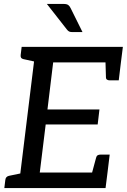

<svg xmlns="http://www.w3.org/2000/svg" viewBox="-20 -955 644 975"><path d="M74 0 162 -717H604L594 -638H250L221 -399H485L476 -323H212L182 -79H526L516 0ZM441 -54 468 -154Q470 -163 476 -166.5Q482 -170 491 -170H537L526 -79ZM515 -663 594 -638 583 -547H537Q529 -547 523.5 -550.5Q518 -554 518 -563ZM192 -717 171 -639 98 -655Q90 -657 87 -662Q84 -667 85 -676L90 -717ZM2 0 7 -41Q8 -50 12.5 -55Q17 -60 25 -62L102 -78L104 0ZM218 -935H303Q319 -935 326.5 -929.5Q334 -924 339 -913L399 -792H348Q337 -792 331 -795Q325 -798 319 -806Z"/></svg>

Font: Aleo
Style: Italic
Weight: 400
Italic angle: -7°
Designer: Alessio Laiso
Foundry: Alessio Laiso
Version: Version 2.001;gftools[0.9.29]